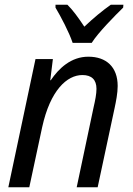

<svg xmlns="http://www.w3.org/2000/svg" viewBox="-20 -786 557 806"><path d="M285 -606H365C391 -648 464 -722 497 -754L498 -766H445C412 -743 373 -711 334 -674C309 -712 284 -746 263 -766H213V-754C235 -717 270 -651 285 -606ZM15 0H103L157 -252C191 -407 261 -471 326 -471C365 -471 385 -451 385 -413C385 -392 380 -366 373 -336L302 0H390L461 -332C467 -360 474 -395 474 -425C474 -505 426 -548 351 -548C278 -548 227 -499 193 -449H191L202 -538H129Z"/></svg>

Font: Noto Sans SemiCondensed
Style: Italic
Weight: 400
Width: 4
Italic angle: -12°
Designer: Monotype Design Team
Foundry: Monotype Imaging Inc.
Version: Version 2.013